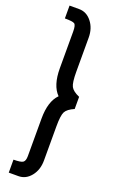

<svg xmlns="http://www.w3.org/2000/svg" viewBox="-218 -889 772 1280"><g transform="rotate(20 168.0 -249.5)"><path d="M35 251Q87 251 102 240.5Q117 230 117 196V-70Q117 -193 173 -249Q117 -305 117 -428V-688Q117 -734 103 -742.5Q89 -751 35 -751V-842H103Q156 -842 192 -796.5Q228 -751 228 -685V-443Q228 -366 241.5 -339.5Q255 -313 303 -292V-206Q255 -185 241.5 -159Q228 -133 228 -55V187Q228 253 192 298Q156 343 103 343H35Z"/></g></svg>

Font: Oakes Grotesk Bold
Style: Italic
Weight: 700
Italic angle: -8°
Designer: Samuel Oakes
Foundry: Samuel Oakes
Version: Version 1.000;PS 001.000;hotconv 1.0.88;makeotf.lib2.5.64775